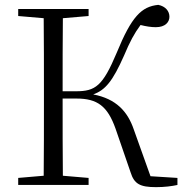

<svg xmlns="http://www.w3.org/2000/svg" viewBox="-20 -762 760 791"><path d="M518 -52C533 -4 557 9 623 9C658 9 688 5 711 0V-29L600 -36L531 -229C506 -302 459 -355 364 -373C414 -391 444 -427 491 -533C515 -590 533 -624 559 -659C583 -653 603 -650 622 -650C661 -650 678 -671 678 -693C678 -716 662 -736 632 -742C563 -735 522 -694 461 -545C403 -407 373 -386 293 -386H238C238 -493 238 -592 239 -687L345 -696V-725H55V-696L160 -687C161 -590 161 -490 161 -390V-335C161 -235 161 -136 160 -38L55 -29V0H345V-29L239 -38C238 -136 238 -235 238 -356H295C381 -356 423 -325 456 -232Z"/></svg>

Font: Noto Serif KR Light
Style: Regular
Weight: 300
Designer: Ryoko NISHIZUKA 西塚涼子 (kana & ideographs); Frank Grießhammer (Latin, Greek & Cyrillic); Wenlong ZHANG 张文龙 (bopomofo); San
Foundry: Adobe
Version: Version 2.001;hotconv 1.1.0;makeotfexe 2.6.0